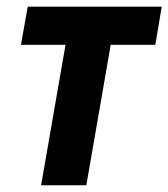

<svg xmlns="http://www.w3.org/2000/svg" viewBox="-20 -548 498 568"><path d="M327.1 -528.3 235.4 0H101.6L193.4 -528.3ZM458.5 -528.3 439.5 -415.5H42L62 -528.3Z"/></svg>

Font: Roboto Condensed
Style: Bold Italic
Weight: 700
Italic angle: -12°
Designer: Christian Robertson
Foundry: Google
Version: Version 3.0